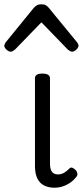

<svg xmlns="http://www.w3.org/2000/svg" viewBox="-63 -858 386 895"><path d="M192 17Q169 17 151.5 10.5Q134 4 122.5 -9Q111 -22 105.5 -41Q100 -60 100 -84V-493Q100 -504 108.5 -509.5Q117 -515 134 -515Q152 -515 161 -509.5Q170 -504 170 -493V-95Q170 -78 174 -67Q178 -56 186.5 -50.5Q195 -45 207 -45Q218 -45 227 -48.5Q236 -52 244.5 -58.5Q253 -65 262 -74Q268 -79 275.5 -75.5Q283 -72 291 -64Q296 -58 297.5 -50Q299 -42 294 -35Q283 -20 266.5 -8Q250 4 230.5 10.5Q211 17 192 17ZM-13 -617Q-22 -617 -32.5 -626.5Q-43 -636 -43 -645Q-43 -648 -41.5 -651Q-40 -654 -37 -660L95 -822Q101 -828 108.5 -833Q116 -838 130 -838Q144 -838 151.5 -833Q159 -828 164 -822L297 -660Q301 -654 302 -651Q303 -648 303 -645Q303 -636 292.5 -626.5Q282 -617 274 -617Q268 -617 263 -620Q258 -623 253 -627L130 -754L7 -627Q2 -623 -3 -620Q-8 -617 -13 -617Z"/></svg>

Font: Playwrite US Modern Light
Style: Regular
Weight: 300
Designer: Veronika Burian, José Scaglione
Foundry: TypeTogether
Version: Version 1.003